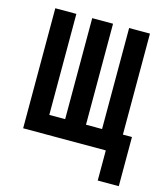

<svg xmlns="http://www.w3.org/2000/svg" viewBox="-102 -608 704 819"><g transform="rotate(15 250.0 -198.5)"><path d="M406 133H499V-84H459V-530H367V-84H296V-530H204V-84H134V-530H41V0H406Z"/></g></svg>

Font: Iosevka SS08 Medium
Style: Regular
Weight: 500
Monospace: yes
Designer: Belleve Invis
Foundry: Belleve Invis
Version: Version 3.4.3; ttfautohint (v1.8.3)